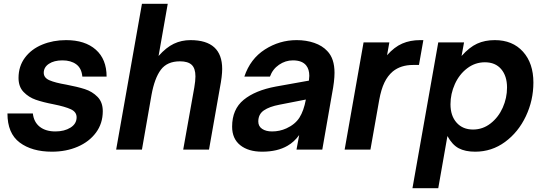

<svg xmlns="http://www.w3.org/2000/svg" viewBox="-20 -783 2846 1005"><path d="M19 -189H152Q157 -144 188 -119.5Q219 -95 270 -95Q317 -95 349 -115Q381 -135 381 -169Q381 -197 351 -211Q321 -225 261 -237Q204 -248 167 -261Q130 -274 103.5 -301.5Q77 -329 77 -375Q77 -436 110.5 -481Q144 -526 201 -549.5Q258 -573 326 -573Q425 -573 481.5 -523Q538 -473 538 -382H411Q407 -426 379 -446.5Q351 -467 307 -467Q263 -467 236 -449Q209 -431 209 -402Q209 -376 238.5 -363Q268 -350 327 -340Q385 -329 424 -316.5Q463 -304 490.5 -276Q518 -248 518 -201Q518 -137 482.5 -89Q447 -41 386.5 -15Q326 11 252 11Q147 11 83 -37Q19 -85 19 -189Z M588 0 723 -763H858L810 -490Q850 -535 890 -554Q930 -573 977 -573Q1143 -573 1143 -422Q1143 -385 1131 -323L1074 0H939L997 -325Q1003 -360 1003 -383Q1003 -425 983.5 -443.5Q964 -462 922 -462Q855 -462 822 -418Q789 -374 773 -286L723 0Z M1195 -120Q1195 -211 1255.5 -260.5Q1316 -310 1424 -330L1597 -361Q1599 -377 1599 -386Q1599 -420 1583 -440Q1562 -467 1513 -467Q1474 -467 1440.5 -444Q1407 -421 1393 -382H1259Q1290 -475 1366.5 -524Q1443 -573 1533 -573Q1583 -573 1625 -558.5Q1667 -544 1693 -516Q1731 -477 1731 -402Q1731 -359 1718 -292L1667 0H1532L1546 -76Q1520 -40 1485 -20Q1432 11 1352 11Q1280 11 1237.5 -23Q1195 -57 1195 -120ZM1479 -111Q1525 -132 1547.5 -167.5Q1570 -203 1581 -262L1443 -235Q1390 -225 1361 -205Q1332 -185 1332 -147Q1332 -122 1352 -108.5Q1372 -95 1404 -95Q1444 -95 1479 -111Z M1784 0 1883 -561H2018L2006 -494Q2044 -537 2085.5 -555Q2127 -573 2179 -573H2196L2173 -443H2142Q2078 -443 2036 -409Q2009 -386 1992 -350.5Q1975 -315 1965 -260L1919 0Z M2139 202 2274 -561H2409L2396 -490Q2437 -536 2477.5 -554.5Q2518 -573 2570 -573Q2663 -573 2717.5 -512.5Q2772 -452 2772 -351Q2772 -258 2732.5 -174.5Q2693 -91 2623.5 -40Q2554 11 2467 11Q2415 11 2381 -7Q2347 -25 2322 -71L2274 202ZM2634 -325Q2634 -385 2603.5 -421Q2573 -457 2518 -457Q2467 -457 2425.5 -425.5Q2384 -394 2361 -343Q2338 -292 2338 -237Q2338 -177 2370 -141Q2402 -105 2456 -105Q2507 -105 2548 -137Q2589 -169 2611.5 -219.5Q2634 -270 2634 -325Z"/></svg>

Font: Open Sauce One
Style: Bold Italic
Weight: 700
Italic angle: -10°
Designer: Alfredo Marco Pradil
Foundry: Creative Sauce Fz LLC
Version: Version 1.477